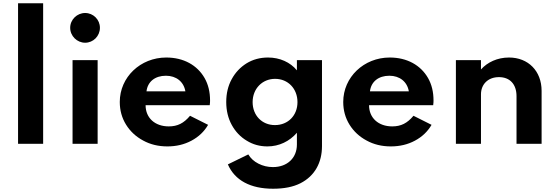

<svg xmlns="http://www.w3.org/2000/svg" viewBox="-20 -880 3414 1175"><path d="M244 0V-860H90.5V0Z M501 -618.5C551 -618.5 591.5 -659.5 591.5 -710C591.5 -760 551 -800.5 501 -800.5C451.5 -800.5 409.5 -760 409.5 -710C409.5 -659.5 451.5 -618.5 501 -618.5ZM577.5 0V-512H424V0Z M1004.5 16C1058.5 16 1107.5 4.5 1151.5 -19C1195.5 -42.5 1229.5 -74.5 1253.5 -116L1143 -171.5C1105 -126 1066.5 -106.5 1013 -106.5C928 -106.5 871 -158.5 871 -236H1263.5C1265.5 -253.5 1265.5 -256.5 1265.5 -265C1265.5 -317.5 1254.5 -363 1232 -402.5C1187 -481 1104 -528 997.5 -528C839 -528 713 -407.5 713 -256C713 -204.5 726 -158 751.5 -117C777 -76 812 -43.5 856 -20C899.5 4 949 16 1004.5 16ZM876.5 -321C883.5 -380 928.5 -416.5 995.5 -416.5C1058.5 -416.5 1104.5 -380 1114.5 -321Z M1651 275C1718.5 275 1774 264 1818.5 241.5C1907 196.5 1950.5 114.5 1950.5 14V-512H1797V-449.5C1756.5 -499 1692.5 -528 1620.5 -528C1571 -528 1527.5 -516 1489 -492.5C1450.5 -468.5 1420 -436 1398 -395.5C1375.5 -354.5 1364.5 -308 1364.5 -256C1364.5 -203 1376 -156 1398.5 -115C1421 -74 1451.5 -42 1490 -19C1528 4.5 1570 16 1616.5 16C1688 16 1751.5 -15 1797 -67.5V4.5C1797 87 1737.5 142.5 1650.5 142.5C1618.5 142.5 1589 135.5 1561.5 121.5C1534 107.5 1513.5 88.5 1499.5 65L1374.5 126C1417 224 1513 275 1651 275ZM1662.5 -114.5C1583 -114.5 1526 -174 1526 -255C1526 -337 1585 -397.5 1663.5 -397.5C1742.5 -397.5 1800.5 -337.5 1800.5 -255C1800.5 -174 1743.5 -114.5 1662.5 -114.5Z M2372 16C2426 16 2475 4.5 2519 -19C2563 -42.5 2597 -74.5 2621 -116L2510.5 -171.5C2472.5 -126 2434 -106.5 2380.5 -106.5C2295.5 -106.5 2238.5 -158.5 2238.5 -236H2631C2633 -253.5 2633 -256.5 2633 -265C2633 -317.5 2622 -363 2599.5 -402.5C2554.5 -481 2471.5 -528 2365 -528C2206.5 -528 2080.5 -407.5 2080.5 -256C2080.5 -204.5 2093.5 -158 2119 -117C2144.5 -76 2179.5 -43.5 2223.5 -20C2267 4 2316.5 16 2372 16ZM2244 -321C2251 -380 2296 -416.5 2363 -416.5C2426 -416.5 2472 -380 2482 -321Z M2923.5 0V-303C2923.5 -363 2965.5 -408 3033.5 -408C3100 -408 3141 -365 3141 -291.5V0H3294.5V-324C3294.5 -445.5 3212.5 -528 3095 -528C3023.5 -528 2963 -499 2923.5 -455V-512H2770V0Z"/></svg>

Font: Spartan
Style: Bold
Weight: 700
Designer: Matt Bailey, Mirko Velimirovic
Foundry: Matt Bailey
Version: Version 1.003